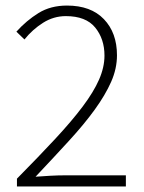

<svg xmlns="http://www.w3.org/2000/svg" viewBox="-20 -671 519 691"><path d="M41 0V-28Q120 -108 179 -171.5Q238 -235 277.5 -287.5Q317 -340 336.5 -384.5Q356 -429 356 -471Q356 -531 322.5 -572Q289 -613 217 -613Q173 -613 135 -589Q97 -565 68 -529L39 -557Q75 -597 118.5 -624Q162 -651 221 -651Q307 -651 354 -602Q401 -553 401 -472Q401 -424 380 -376.5Q359 -329 321 -276.5Q283 -224 228.5 -164.5Q174 -105 108 -35Q134 -37 161.5 -38.5Q189 -40 215 -40H433V0Z"/></svg>

Font: TypoPRO Source Sans Pro
Style: Regular
Weight: 300
Designer: Paul D. Hunt
Foundry: Adobe Systems Incorporated
Version: Version 2.020;PS 2.000;hotconv 1.0.86;makeotf.lib2.5.63406